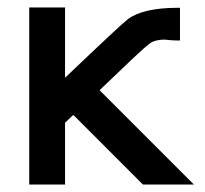

<svg xmlns="http://www.w3.org/2000/svg" viewBox="-20 -493 547 513"><path d="M58.1 0V-473.1H153.8V-285.2Q304.7 -429.2 321.8 -441.9Q361.8 -471.7 453.1 -472.2H460.9V-384.8Q446.8 -384.8 437.5 -385.5Q428.2 -386.2 424.6 -386.7Q420.9 -387.2 419.9 -387.2Q395 -387.2 380.6 -377.2Q366.2 -367.2 300.8 -304.2Q266.6 -272 246.1 -252L498 0H361.8L176.8 -185.1H174.8L153.8 -165V0Z"/></svg>

Font: CMU Bright
Style: SemiBold
Weight: 600
Version: Version 0.7.0